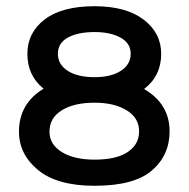

<svg xmlns="http://www.w3.org/2000/svg" viewBox="-20 -576 606 617"><path d="M284 21Q164 21 102.5 -29.5Q41 -80 41 -153Q41 -243 120 -291Q68 -333 68 -403Q68 -471 123.5 -513.5Q179 -556 284 -556Q385 -556 441.5 -513Q498 -470 498 -403Q498 -332 443 -290Q525 -242 525 -154Q525 -77 468 -28Q411 21 284 21ZM284 -63Q354 -63 390.5 -87.5Q427 -112 427 -154Q427 -197 387 -221.5Q347 -246 284 -246Q218 -246 178.5 -221.5Q139 -197 139 -153Q139 -112 178.5 -87.5Q218 -63 284 -63ZM284 -328Q337 -328 368.5 -348.5Q400 -369 400 -403Q400 -437 367.5 -455Q335 -473 284 -473Q231 -473 198.5 -455.5Q166 -438 166 -403Q166 -369 197.5 -348.5Q229 -328 284 -328Z"/></svg>

Font: Hoogli
Style: Bold
Weight: 700
Designer: Anand Singh Naorem
Foundry: Brand New Type
Version: Version 1.00 b007